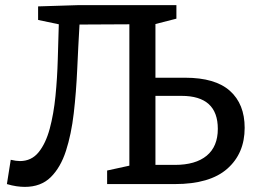

<svg xmlns="http://www.w3.org/2000/svg" viewBox="-20 -720 1008 751"><path d="M77 11Q62 11 44.5 8.5Q27 6 7 0L22 -95Q43 -90 58 -90Q103 -90 131 -124.5Q159 -159 174.5 -216.5Q190 -274 197 -344.5Q204 -415 206 -488Q208 -561 210 -625L129 -642V-695L289 -700H670V-647L588 -626V-416H704Q822 -416 879.5 -364.5Q937 -313 937 -220Q937 -120 869 -60Q801 0 664 0H399V-53L486 -72V-625L291 -624Q286 -538 282 -448.5Q278 -359 268.5 -277Q259 -195 238 -130Q217 -65 178.5 -27Q140 11 77 11ZM690 -345H588V-75H664Q745 -75 788.5 -111Q832 -147 832 -216Q832 -345 690 -345Z"/></svg>

Font: Bitter Medium
Style: Regular
Weight: 500
Designer: Sol Matas, and Bitter project Authors
Foundry: Sol Matas
Version: Version 2.001